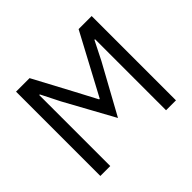

<svg xmlns="http://www.w3.org/2000/svg" viewBox="-156 -911 1124 1124"><g transform="rotate(-45 406.0 -349.0)"><path d="M93 0V-698H205L337 -451L405 -322H410L479 -451L611 -698H719V0H637V-471V-588H632L573 -471L406 -167L239 -471L180 -588H175V-471V0Z"/></g></svg>

Font: IBM Plex Sans Var
Style: Regular
Weight: 400
Designer: Mike Abbink, Paul van der Laan, Pieter van Rosmalen
Foundry: Bold Monday
Version: Version 3.000